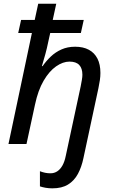

<svg xmlns="http://www.w3.org/2000/svg" viewBox="-20 -780 623 1040"><path d="M263.7 240.2Q244.6 240.2 226.8 237.1Q209 233.9 196.3 229.5V147.5Q210 152.8 224.1 155.8Q238.3 158.7 253.4 158.7Q273.9 158.7 290.3 147.9Q306.6 137.2 318.4 116.2Q330.1 95.2 336.4 63.5L417 -312Q420.9 -332.5 423.6 -347.9Q426.3 -363.3 426.3 -375Q426.3 -409.7 409.2 -428Q392.1 -446.3 356.4 -446.3Q320.8 -446.3 283.7 -420.4Q246.6 -394.5 216.3 -342.8Q186 -291 169.4 -212.4L123.5 0H25.9L152.8 -601.1H78.6L94.2 -671.9H168L187 -759.8H284.7L265.6 -671.9H433.6L418 -601.1H252L242.2 -557.1Q234.4 -518.6 225.8 -487.3Q217.3 -456.1 207 -421.9H210.9Q230 -449.7 255.1 -473.6Q280.3 -497.6 313 -512.2Q345.7 -526.9 387.2 -526.9Q430.7 -526.9 461.2 -510.5Q491.7 -494.1 507.8 -462.6Q523.9 -431.2 523.9 -384.8Q523.9 -366.2 521 -345.9Q518.1 -325.7 513.2 -302.7L432.1 75.7Q421.9 125 401.9 162.1Q381.8 199.2 348.4 219.7Q314.9 240.2 263.7 240.2Z"/></svg>

Font: Open Sans Medium
Style: Italic
Weight: 500
Italic angle: -12°
Designer: Monotype Design Team
Foundry: Monotype Imaging Inc.
Version: Version 3.000